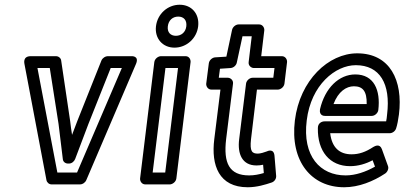

<svg xmlns="http://www.w3.org/2000/svg" viewBox="-20 -753 1709 810"><path d="M222 -25 138 -466H190L227 -230C233 -180 239 -132 245 -82C246 -70 256 -63 267 -63H271C283 -63 293 -72 297 -82C316 -132 335 -182 353 -230L447 -466H494L305 -25ZM176 7C178 17 187 25 198 25H318C328 25 339 18 344 7L554 -484C568 -518 536 -516 534 -516H434C425 -516 413 -509 408 -498L306 -242C298 -222 292 -206 284 -184C281 -204 278 -222 276 -242L238 -498C237 -507 228 -516 216 -516H110C75 -516 83 -486 83 -484Z M722 -602C699 -602 685 -617 688 -642C691 -668 709 -683 732 -683C755 -683 769 -668 766 -642C763 -617 745 -602 722 -602ZM716 -552C767 -552 810 -591 816 -642C822 -694 789 -733 738 -733C687 -733 644 -694 638 -642C632 -591 666 -552 716 -552ZM624 -25 678 -466H731L677 -25ZM571 0C570 11 578 25 593 25H696C707 25 722 15 724 0L784 -491C785 -502 778 -516 763 -516H659C648 -516 633 -506 631 -491Z M934 -166 963 -400C965 -415 952 -425 941 -425H903L908 -463L953 -466C966 -467 977 -478 979 -489L1003 -600H1042L1029 -491C1027 -476 1040 -466 1051 -466H1138L1133 -425H1046C1031 -425 1019 -411 1018 -400L989 -166C981 -103 1002 -55 1062 -55C1071 -55 1082 -56 1090 -58L1093 -23C1072 -17 1053 -13 1031 -13C947 -13 922 -65 934 -166ZM884 -166C870 -55 904 37 1025 37C1064 37 1099 26 1126 17C1138 13 1146 1 1145 -11L1138 -96C1135 -128 1109 -116 1105 -114C1095 -110 1078 -105 1068 -105C1044 -105 1033 -113 1039 -166L1064 -375H1152C1163 -375 1178 -385 1180 -400L1191 -491C1192 -502 1184 -516 1169 -516H1082L1095 -625C1096 -636 1088 -650 1073 -650H987C975 -650 962 -640 959 -627L935 -514L887 -511C876 -510 863 -500 861 -486L850 -400C849 -389 857 -375 872 -375H910Z M1274 -245C1292 -395 1395 -478 1481 -478C1582 -478 1629 -400 1613 -270C1612 -260 1611 -248 1609 -241H1349C1338 -241 1321 -234 1321 -213C1319 -115 1371 -52 1457 -52C1491 -52 1524 -62 1552 -77L1562 -50C1523 -28 1480 -13 1438 -13C1331 -13 1255 -94 1274 -245ZM1224 -245C1203 -72 1294 37 1432 37C1494 37 1555 12 1605 -21C1614 -27 1621 -41 1617 -52L1591 -124C1582 -148 1562 -137 1555 -133C1523 -112 1495 -102 1463 -102C1413 -102 1380 -130 1373 -191H1624C1635 -191 1647 -199 1651 -211C1656 -226 1660 -247 1663 -270C1681 -414 1625 -528 1487 -528C1366 -528 1245 -415 1224 -245ZM1351 -264H1548C1563 -264 1575 -278 1576 -289C1586 -372 1558 -439 1479 -439C1410 -439 1351 -382 1330 -292C1328 -282 1330 -264 1351 -264ZM1387 -314C1407 -367 1441 -389 1473 -389C1510 -389 1528 -369 1527 -314Z"/></svg>

Font: Falling Sky
Style: CondOuObl
Weight: 400
Designer: Paul D. Hunt
Foundry: Adobe Systems Incorporated
Version: Version 1.02